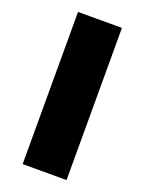

<svg xmlns="http://www.w3.org/2000/svg" viewBox="-135 -765 624 830"><g transform="rotate(20 177.5 -350.0)"><path d="M76.5 0V-700H278.5V0Z"/></g></svg>

Font: Geologica Black
Style: Regular
Weight: 900
Designer: Sindre Bremnes, Frode Helland
Foundry: Monokrom Skriftforlag AS
Version: Version 1.010;gftools[0.9.28]